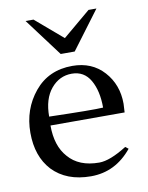

<svg xmlns="http://www.w3.org/2000/svg" viewBox="-80 -743 625 811"><g transform="rotate(-10 232.5 -338.0)"><path d="M431 -232Q433 -258 433 -269Q433 -351 382 -407.5Q331 -464 247 -464Q145 -464 84.5 -390.5Q24 -317 24 -216Q24 -115 80 -54Q140 9 245 9Q350 9 421 -78L408 -88Q335 -42 289 -42Q202 -42 157 -95Q113 -144 113 -232ZM345 -268Q301 -265 114 -270Q114 -346 150 -389Q186 -432 239 -432Q292 -432 318.5 -386Q345 -340 345 -268ZM390 -685 268 -522H208L86 -685H120L237 -585L356 -685Z"/></g></svg>

Font: GFS Didot
Style: Regular
Weight: 400
Designer: Takis Katsoulidis and George D. Matthiopoulos
Foundry: Takis Katsoulidis and George D. Matthiopoulos
Version: Version 1.0